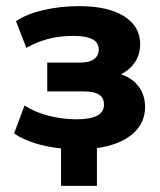

<svg xmlns="http://www.w3.org/2000/svg" viewBox="-20 -476 523 626"><path d="M179 130V8Q132 3 92.5 -9.5Q53 -22 26 -41L60 -132Q94 -110 139 -98.5Q184 -87 229 -87Q273 -87 296 -98.5Q319 -110 319 -135Q319 -157 303 -167.5Q287 -178 252 -178H134V-272H242Q272 -272 287 -283.5Q302 -295 302 -314Q302 -337 281.5 -348Q261 -359 219 -359Q175 -359 137 -349Q99 -339 66 -320L32 -407Q66 -430 121 -443Q176 -456 238 -456Q332 -456 384.5 -423Q437 -390 437 -332Q437 -291 411 -261.5Q385 -232 341 -222L342 -240Q393 -235 423 -204.5Q453 -174 453 -127Q453 -74 412 -39Q371 -4 296 7V130Z"/></svg>

Font: Nunito Sans 12pt ExtraLight
Style: Weight 830 Width 84 Optical size 12.0 YTLC 445
Weight: 830
Width: 4
Designer: Vernon Adams
Foundry: Vernon Adams
Version: Version 3.101;gftools[0.9.27]